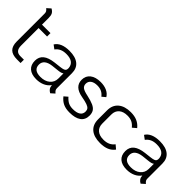

<svg xmlns="http://www.w3.org/2000/svg" viewBox="65 -1412 2161 2161"><g transform="rotate(45 1145.0 -332.0)"><path d="M148 -416V-136Q148 -47 226 -47H283V6H226Q151 6 116 -28.5Q81 -63 81 -136V-579Q81 -597 74.5 -608.5Q68 -620 50 -635L95 -675Q125 -658 136.5 -636.5Q148 -615 148 -577V-470H283V-416Z M804 -29 759 11Q734 -3 722 -21Q710 -39 708 -68Q682 -30 637 -9.5Q592 11 536 11Q460 11 419 -24.5Q378 -60 378 -127Q378 -189 421 -224Q464 -259 551 -269L629 -278Q662 -282 678.5 -288Q695 -294 701 -305.5Q707 -317 706 -338Q697 -431 576 -431Q531 -431 499 -416.5Q467 -402 444 -371L398 -405Q445 -481 576 -481Q672 -481 722.5 -440Q773 -399 773 -322V-85Q773 -67 779.5 -55.5Q786 -44 804 -29ZM707 -172V-253Q695 -244 678 -239.5Q661 -235 631 -232L557 -224Q500 -217 470.5 -192.5Q441 -168 441 -128Q441 -41 551 -41Q621 -41 664 -77Q707 -113 707 -172Z M889 -70 932 -107Q963 -72 993 -57.5Q1023 -43 1065 -43Q1125 -43 1156 -64Q1187 -85 1187 -125Q1187 -150 1175 -165Q1163 -180 1133 -191Q1103 -202 1042 -213Q902 -238 902 -347Q902 -410 947.5 -445.5Q993 -481 1073 -481Q1130 -481 1172.5 -461.5Q1215 -442 1237 -405L1194 -369Q1171 -399 1141.5 -413Q1112 -427 1073 -427Q1023 -427 994.5 -406Q966 -385 966 -348Q966 -315 989.5 -297Q1013 -279 1072 -267Q1141 -252 1179.5 -234.5Q1218 -217 1234.5 -191Q1251 -165 1251 -125Q1251 -58 1203.5 -23.5Q1156 11 1065 11Q1006 11 964.5 -8Q923 -27 889 -70Z M1348 -164V-306Q1348 -389 1402 -435Q1456 -481 1553 -481Q1612 -481 1655 -462Q1698 -443 1729 -404L1683 -365Q1655 -399 1625 -413Q1595 -427 1553 -427Q1488 -427 1451.5 -395Q1415 -363 1415 -306V-164Q1415 -106 1450.5 -74.5Q1486 -43 1552 -43Q1597 -43 1630 -58Q1663 -73 1686 -104L1732 -65Q1703 -26 1659 -7.5Q1615 11 1552 11Q1454 11 1401 -34Q1348 -79 1348 -164Z M2243 -29 2198 11Q2173 -3 2161 -21Q2149 -39 2147 -68Q2121 -30 2076 -9.5Q2031 11 1975 11Q1899 11 1858 -24.5Q1817 -60 1817 -127Q1817 -189 1860 -224Q1903 -259 1990 -269L2068 -278Q2101 -282 2117.5 -288Q2134 -294 2140 -305.5Q2146 -317 2145 -338Q2136 -431 2015 -431Q1970 -431 1938 -416.5Q1906 -402 1883 -371L1837 -405Q1884 -481 2015 -481Q2111 -481 2161.5 -440Q2212 -399 2212 -322V-85Q2212 -67 2218.5 -55.5Q2225 -44 2243 -29ZM2146 -172V-253Q2134 -244 2117 -239.5Q2100 -235 2070 -232L1996 -224Q1939 -217 1909.5 -192.5Q1880 -168 1880 -128Q1880 -41 1990 -41Q2060 -41 2103 -77Q2146 -113 2146 -172Z"/></g></svg>

Font: KoHo
Style: Regular
Weight: 400
Version: Version 1.000; ttfautohint (v1.6)